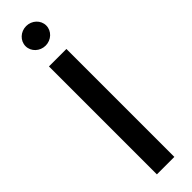

<svg xmlns="http://www.w3.org/2000/svg" viewBox="-320 -927 915 915"><g transform="rotate(-45 137.0 -470.0)"><path d="M195.8 -727.5H78.1V0H195.8ZM137.2 -808.6C175.3 -808.6 207 -837.9 207 -874.5C207 -911.1 175.3 -940.4 137.2 -940.4C99.1 -940.4 67.4 -911.1 67.4 -874.5C67.4 -837.9 99.1 -808.6 137.2 -808.6Z"/></g></svg>

Font: Raveo Medium
Style: Regular
Weight: 500
Designer: Jakub Foglar, Rasmus Andersson (Inter)
Foundry: Jakubfoglar.com
Version: Version 1.100;Glyphs 3.2.3 (3260)